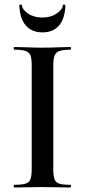

<svg xmlns="http://www.w3.org/2000/svg" viewBox="-20 -834 379 854"><path d="M217 -81Q217 -52 222.5 -37Q228 -22 244 -17Q260 -12 293 -12Q296 -12 296 -6Q296 0 293 0Q268 0 237 -1Q206 -2 168 -2Q133 -2 101 -1Q69 0 44 0Q41 0 41 -6Q41 -12 44 -12Q76 -12 93 -17Q110 -22 115.5 -37Q121 -52 121 -81V-544Q121 -573 115.5 -587.5Q110 -602 93 -607.5Q76 -613 44 -613Q41 -613 41 -619Q41 -625 44 -625Q69 -625 101 -623.5Q133 -622 168 -622Q206 -622 237.5 -623.5Q269 -625 293 -625Q296 -625 296 -619Q296 -613 293 -613Q261 -613 244.5 -607Q228 -601 222.5 -586Q217 -571 217 -542ZM169 -690Q121 -690 94.5 -721Q68 -752 66 -810Q66 -813 71.5 -813.5Q77 -814 77 -812Q79 -791 105 -773.5Q131 -756 169 -756Q205 -756 231.5 -773.5Q258 -791 260 -812Q260 -814 265.5 -813.5Q271 -813 271 -810Q269 -752 243 -721Q217 -690 169 -690Z"/></svg>

Font: Cormorant SemiBold
Style: Regular
Weight: 600
Designer: Christian Thalmann (Catharsis Fonts)
Foundry: Catharsis Fonts
Version: Version 4.000